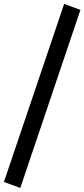

<svg xmlns="http://www.w3.org/2000/svg" viewBox="-36 -865 428 973"><path d="M-16.1 57.1 289.1 -845.2 371.6 -814.9 66.9 87.4Z"/></svg>

Font: Dhyana
Style: Regular
Weight: 400
Foundry: Vernon Adams
Version: Version 1.002; ttfautohint (v0.8.51-6076)